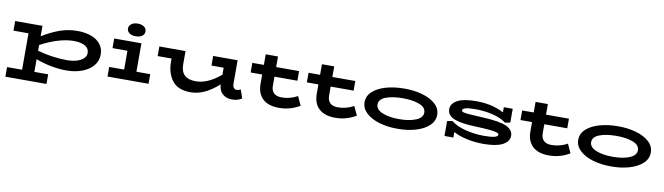

<svg xmlns="http://www.w3.org/2000/svg" viewBox="-42 -1412 8094 2341"><g transform="rotate(10 4005.0 -241.0)"><path d="M1141 -249Q1141 -169 1090.5 -109.5Q1040 -50 953.5 -18Q867 14 764 14Q576 14 381 -58V99H552V218H43V99H229V-352H43V-471H381V-342Q490 -409 594 -446.5Q698 -484 814 -484Q909 -484 983 -457Q1057 -430 1099 -377Q1141 -324 1141 -249ZM981 -240Q981 -296 931 -326Q881 -356 786 -356Q700 -356 594.5 -324Q489 -292 381 -234V-163Q463 -139 559 -125Q655 -111 744 -111Q816 -111 869.5 -127.5Q923 -144 952 -173.5Q981 -203 981 -240Z M1413 -620Q1413 -655 1443 -677.5Q1473 -700 1521 -700Q1571 -700 1600.5 -678Q1630 -656 1630 -620Q1630 -586 1600.5 -564.5Q1571 -543 1521 -543Q1473 -543 1443 -565Q1413 -587 1413 -620ZM1777 -119V0H1269V-119H1454V-352H1269V-471H1606V-119Z M2933 -22Q2908 -6 2879.5 3Q2851 12 2809 12Q2739 12 2693.5 -29.5Q2648 -71 2645 -146Q2469 13 2301 13Q2139 13 2069.5 -80.5Q2000 -174 2000 -311V-352H1828V-471H2152V-305Q2152 -130 2338 -130Q2485 -130 2645 -265V-352H2494V-471H2797V-184Q2797 -147 2812 -130Q2827 -113 2849 -113Q2871 -113 2897 -127Z M3650 -58Q3598 -26 3533 -6.5Q3468 13 3394 13Q3261 13 3191.5 -52Q3122 -117 3122 -238V-352H2979V-471H3122V-602H3274V-471H3558V-352H3274V-240Q3274 -181 3306.5 -149.5Q3339 -118 3404 -118Q3506 -118 3599 -169Z M4346 -58Q4294 -26 4229 -6.5Q4164 13 4090 13Q3957 13 3887.5 -52Q3818 -117 3818 -238V-352H3675V-471H3818V-602H3970V-471H4254V-352H3970V-240Q3970 -181 4002.5 -149.5Q4035 -118 4100 -118Q4202 -118 4295 -169Z M4410 -237Q4410 -315 4471 -370.5Q4532 -426 4634 -455Q4736 -484 4859 -484Q4979 -485 5082 -456Q5185 -427 5247 -371Q5309 -315 5309 -237Q5309 -160 5249 -103.5Q5189 -47 5086 -16.5Q4983 14 4859 13Q4738 14 4635 -16.5Q4532 -47 4471 -104Q4410 -161 4410 -237ZM5149 -237Q5149 -302 5068 -333.5Q4987 -365 4859 -365Q4731 -364 4650.5 -332.5Q4570 -301 4570 -237Q4570 -174 4652.5 -140Q4735 -106 4859 -106Q4985 -106 5067 -140Q5149 -174 5149 -237Z M6241 -142Q6241 -71 6161 -29Q6081 13 5924 13Q5819 13 5720.5 -8Q5622 -29 5551 -68V0H5441V-184L5505 -197Q5568 -144 5680.5 -114.5Q5793 -85 5914 -85Q6086 -85 6086 -129Q6086 -143 6061.5 -152.5Q6037 -162 5973.5 -168.5Q5910 -175 5793 -179Q5665 -184 5588 -201.5Q5511 -219 5476 -251Q5441 -283 5441 -333Q5441 -402 5517.5 -443.5Q5594 -485 5750 -485Q5845 -485 5928.5 -467Q6012 -449 6093 -407V-471H6203V-300L6140 -288Q6071 -339 5968.5 -363Q5866 -387 5760 -387Q5670 -387 5633.5 -375.5Q5597 -364 5597 -344Q5597 -331 5619.5 -324Q5642 -317 5698 -313Q5754 -309 5886 -302Q6076 -292 6158.5 -253.5Q6241 -215 6241 -142Z M6991 -58Q6939 -26 6874 -6.5Q6809 13 6735 13Q6602 13 6532.5 -52Q6463 -117 6463 -238V-352H6320V-471H6463V-602H6615V-471H6899V-352H6615V-240Q6615 -181 6647.5 -149.5Q6680 -118 6745 -118Q6847 -118 6940 -169Z M7055 -237Q7055 -315 7116 -370.5Q7177 -426 7279 -455Q7381 -484 7504 -484Q7624 -485 7727 -456Q7830 -427 7892 -371Q7954 -315 7954 -237Q7954 -160 7894 -103.5Q7834 -47 7731 -16.5Q7628 14 7504 13Q7383 14 7280 -16.5Q7177 -47 7116 -104Q7055 -161 7055 -237ZM7794 -237Q7794 -302 7713 -333.5Q7632 -365 7504 -365Q7376 -364 7295.5 -332.5Q7215 -301 7215 -237Q7215 -174 7297.5 -140Q7380 -106 7504 -106Q7630 -106 7712 -140Q7794 -174 7794 -237Z"/></g></svg>

Font: BioRhyme Expanded ExtraBold
Style: Regular
Weight: 800
Width: 7
Designer: Aoife Mooney
Foundry: Aoife Mooney Type
Version: Version 1.001